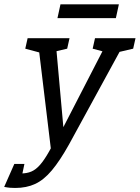

<svg xmlns="http://www.w3.org/2000/svg" viewBox="-97 -680 658 904"><path d="M142.3 19.2 79.7 -500H163.7L201.3 -81.3L417 -500H501L228 0ZM-25.7 205Q-38.7 205 -50.2 204Q-61.8 203 -77.3 200L-43.7 133.7Q-35.3 134.5 -23.2 135.6Q-11.2 136.7 1.5 136.7Q29.5 136.7 50.6 127.7Q71.7 118.7 91.4 96.3Q111.2 74 134.3 33L152.3 0H228Q185 77 147.2 122Q109.5 167 68.6 186Q27.7 205 -25.7 205ZM33 -500H113L102.5 -429.2L22 -450.8ZM120.8 -427.7 150.3 -500H230.3L219.3 -450.8ZM350.3 -500H430.3L419.8 -429.2L339.3 -450.8ZM431.5 -427.7 461 -500H541L530 -450.8ZM18 91.7 -4.8 200H-77.3L-29.5 91.7ZM187.7 -659.5H462.7L448.5 -594.5H173.5Z"/></svg>

Font: Epunda Slab Light
Style: Italic
Weight: 300
Italic angle: -12°
Designer: Simon Atzbach
Foundry: typofactur
Version: Version 1.102